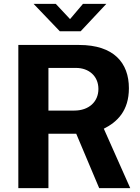

<svg xmlns="http://www.w3.org/2000/svg" viewBox="-20 -975 728 995"><path d="M518 -308C588 -343 648 -401 648 -518C648 -649 570 -742 390 -742H75V0H231V-282H375L494 0H655ZM231 -402V-623H374C440 -623 490 -581 490 -514C490 -448 441 -402 365 -402ZM343 -876 269 -955H154L290 -813H398L531 -955H410Z"/></svg>

Font: Cheyenne Sans
Style: Bold
Weight: 700
Designer: The Public Sans project authors (U.S. Web Design System), Libre Franklin designed by Pablo Impallari and Rodrigo Fuenzal
Foundry: The Cheyenne Sans Project Authors
Version: Version 2.007